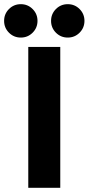

<svg xmlns="http://www.w3.org/2000/svg" viewBox="-58 -900 425 920"><path d="M77.5 0V-675H230.8V0ZM266.7 -720Q233.3 -720 210 -743.3Q186.7 -766.7 186.7 -800Q186.7 -833.3 210 -856.7Q233.3 -880 266.7 -880Q300 -880 323.3 -856.7Q346.7 -833.3 346.7 -800Q346.7 -766.7 323.3 -743.3Q300 -720 266.7 -720ZM41.7 -720Q8.3 -720 -15 -743.3Q-38.3 -766.7 -38.3 -800Q-38.3 -833.3 -15 -856.7Q8.3 -880 41.7 -880Q75 -880 98.3 -856.7Q121.7 -833.3 121.7 -800Q121.7 -766.7 98.3 -743.3Q75 -720 41.7 -720Z"/></svg>

Font: Funnel Sans Light ExtraBold
Style: Regular
Weight: 800
Version: Version 1.000